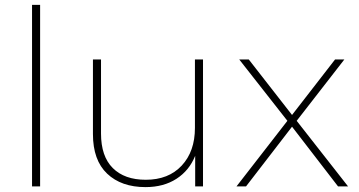

<svg xmlns="http://www.w3.org/2000/svg" viewBox="-20 -762 1468 785"><path d="M111 0V-742H144V0Z M575 3Q476 3 418 -52Q360 -107 360 -214V-519H393V-216Q393 -123 441 -75Q489 -27 576 -27Q669 -27 723 -85Q777 -143 777 -239V-519H810V0H778V-125Q754 -65 701.5 -31Q649 3 575 3Z M947 0 1155 -268 958 -519H997L1174 -292L1350 -519H1388L1193 -268L1403 0H1362L1174 -244L986 0Z"/></svg>

Font: Montserrat ExtraLight
Style: Regular
Weight: 200
Designer: Julieta Ulanovsky
Foundry: Julieta Ulanovsky
Version: Version 9.000; ttfautohint (v1.8.4.7-5d5b)